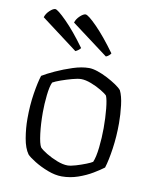

<svg xmlns="http://www.w3.org/2000/svg" viewBox="-83 -798 696 861"><g transform="rotate(10 265.0 -367.0)"><path d="M257 0Q227 0 193 -13Q159 -26 131.5 -43Q104 -60 94 -71Q76 -96 68.5 -140.5Q61 -185 61 -228Q61 -290 69.5 -343.5Q78 -397 88 -428Q109 -441 145 -457.5Q181 -474 221 -487Q261 -500 294 -500Q311 -500 333.5 -492.5Q356 -485 379 -473Q402 -461 420.5 -448.5Q439 -436 447 -426Q459 -402 464 -360.5Q469 -319 469 -279Q469 -219 461 -163.5Q453 -108 442 -73Q425 -60 396 -42.5Q367 -25 331 -12.5Q295 0 257 0ZM274 -53Q288 -53 311.5 -60Q335 -67 356.5 -75.5Q378 -84 385 -89Q395 -112 400 -157Q405 -202 405 -246Q405 -293 401 -333.5Q397 -374 390 -391Q383 -399 361.5 -412Q340 -425 314 -435Q288 -445 268 -445Q253 -445 227.5 -438Q202 -431 178 -422.5Q154 -414 142 -407Q133 -388 128.5 -347Q124 -306 124 -268Q124 -216 129.5 -171.5Q135 -127 144 -112Q153 -102 176 -88Q199 -74 226 -63.5Q253 -53 274 -53ZM220 -564 54 -689Q59 -706 74 -720Q89 -734 99 -734Q110 -734 151.5 -692.5Q193 -651 243 -582Q241 -578 234 -572.5Q227 -567 220 -564ZM359 -564 192 -689Q197 -706 212 -720Q227 -734 237 -734Q249 -734 290 -692.5Q331 -651 381 -582Q379 -578 373 -572.5Q367 -567 359 -564Z"/></g></svg>

Font: Texturina Thin
Style: Regular
Weight: 100
Designer: Guillermo Torres Carreño
Foundry: Omnibus-Type
Version: Version 1.002; ttfautohint (v1.8.3)